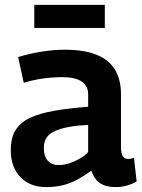

<svg xmlns="http://www.w3.org/2000/svg" viewBox="-20 -754 581 784"><path d="M24 -141Q24 -191 43.5 -222.5Q63 -254 102 -272.5Q141 -291 200.5 -301.5Q260 -312 340 -318V-368Q340 -404 313 -421.5Q286 -439 235 -439Q214 -439 188 -437Q162 -435 134 -430Q106 -425 77 -416L54 -521Q99 -535 149.5 -543Q200 -551 244 -551Q323 -551 374 -530.5Q425 -510 449.5 -469.5Q474 -429 474 -369V-153Q474 -125 482 -115Q490 -105 502 -105Q507 -105 514 -106Q521 -107 527 -110L538 -13Q521 -3 499 3.5Q477 10 452 10Q412 10 388 -6.5Q364 -23 353 -57Q328 -39 300 -23Q272 -7 240 1.5Q208 10 169 10Q136 10 110 0Q84 -10 64.5 -29.5Q45 -49 34.5 -77Q24 -105 24 -141ZM159 -150Q159 -115 175.5 -97.5Q192 -80 220 -80Q241 -80 262.5 -87Q284 -94 304.5 -105.5Q325 -117 340 -133V-244Q297 -242 263.5 -236Q230 -230 206.5 -220Q183 -210 171 -193Q159 -176 159 -150ZM120 -640V-734H408V-640Z"/></svg>

Font: Georama ExtraCondensed Thin SemiBold
Style: Regular
Weight: 600
Version: Version 1.001